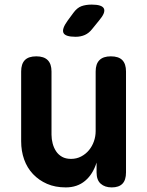

<svg xmlns="http://www.w3.org/2000/svg" viewBox="-20 -805 640 835"><path d="M396 -494Q396 -527 412.5 -543.5Q429 -560 462 -560Q496 -560 512 -543.5Q528 -527 528 -494V-55Q528 -22 512.5 -6Q497 10 466 10Q436 10 418 -6Q400 -22 400 -55V-98Q384 -47 350 -18.5Q316 10 266 10Q220 10 184.5 -5.5Q149 -21 123.5 -48Q98 -75 85 -111.5Q72 -148 72 -191V-494Q72 -527 88 -543.5Q104 -560 138 -560Q171 -560 187.5 -543.5Q204 -527 204 -494V-219Q204 -200 209 -181Q214 -162 224 -147Q234 -132 250 -123Q266 -114 289 -114Q313 -114 333 -124.5Q353 -135 367 -152Q381 -169 388.5 -190.5Q396 -212 396 -235ZM309 -645Q264 -645 256 -662Q248 -679 274 -715L299 -749Q315 -771 334 -778Q353 -785 379 -785Q424 -785 432 -767.5Q440 -750 411 -716L381 -679Q367 -661 349 -653Q331 -645 309 -645Z"/></svg>

Font: Maple Mono
Style: Bold
Weight: 700
Monospace: yes
Designer: subframe7536
Version: Version 7.200